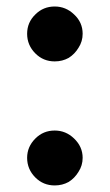

<svg xmlns="http://www.w3.org/2000/svg" viewBox="-20 -562 338 591"><path d="M148.4 8.8Q113.3 8.8 88.9 -15.6Q63.5 -41 63.5 -76.2Q63.5 -110.4 88.9 -135.7Q113.3 -160.2 148.4 -160.2Q182.6 -160.2 208 -135.7Q234.4 -110.4 234.4 -76.2Q234.4 -52.7 221.7 -33.2Q210 -13.7 191.4 -2Q171.9 8.8 148.4 8.8ZM148.4 -373Q113.3 -373 88.9 -397.5Q63.5 -422.9 63.5 -458Q63.5 -493.2 88.9 -517.6Q113.3 -542 148.4 -542Q182.6 -542 208 -517.6Q234.4 -493.2 234.4 -458Q234.4 -434.6 221.7 -415Q210 -395.5 191.4 -383.8Q171.9 -373 148.4 -373Z"/></svg>

Font: DeepSea
Style: Bold
Weight: 700
Designer: Stem
Version: Version 3.019;git-0a5106e0b